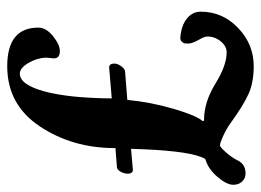

<svg xmlns="http://www.w3.org/2000/svg" viewBox="-124 -556 705 518"><g transform="rotate(-90 228.0 -296.5)"><path d="M88 -339Q88 -453 146.5 -541Q205 -629 309 -629Q413 -629 413 -545Q413 -524 390 -505.5Q367 -487 350 -487Q330 -487 330 -503Q330 -506 331 -513.5Q332 -521 332 -525Q331 -549 317.5 -572Q304 -595 289 -595Q259 -595 241 -529Q223 -463 222 -347L305 -354Q316 -354 316 -340Q316 -331 308.5 -321Q301 -311 294 -311L218 -305Q212 -242 194 -180.5Q176 -119 161 -102V-101Q161 -98 164 -98Q212 -98 261.5 -67.5Q311 -37 346 -37Q363 -37 376 -53Q389 -69 389 -89Q389 -97 380 -112.5Q371 -128 370 -139V-140Q370 -146 370.5 -150Q371 -154 375 -158Q379 -162 385 -162Q417 -160 436.5 -145Q456 -130 456 -107Q456 -48 412 -6Q368 36 309 36Q265 36 234 22Q203 8 156 -26Q141 -37 121.5 -46Q102 -55 95 -55Q91 -55 77 -39.5Q63 -24 54 -6Q44 14 19 14Q7 14 -2 5Q-11 -4 -11 -19Q-11 -37 10.5 -62Q32 -87 57 -94Q60 -95 64 -106Q82 -152 86 -295L29 -290Q19 -290 19 -304Q19 -313 24 -322.5Q29 -332 36 -333L88 -337Z"/></g></svg>

Font: EB Garamond 12
Style: Bold
Weight: 700
Version: Version 0.016